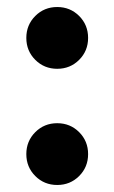

<svg xmlns="http://www.w3.org/2000/svg" viewBox="-20 -527 326 547"><path d="M205.5 -481.5Q231 -456 231 -419Q231 -382 205.5 -356.5Q180 -331 143 -331Q106 -331 80.5 -356.5Q55 -382 55 -419Q55 -456 80.5 -481.5Q106 -507 143 -507Q180 -507 205.5 -481.5ZM205.5 -150.5Q231 -125 231 -88Q231 -51 205.5 -25.5Q180 0 143 0Q106 0 80.5 -25.5Q55 -51 55 -88Q55 -125 80.5 -150.5Q106 -176 143 -176Q180 -176 205.5 -150.5Z"/></svg>

Font: Hind Guntur
Style: Bold
Weight: 700
Designer: Manushi Parikh, Hitesh Malaviya
Foundry: Indian Type Foundry
Version: Version 1.002;PS 1.0;hotconv 1.0.86;makeotf.lib2.5.63406; tt